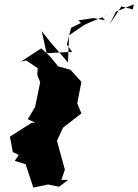

<svg xmlns="http://www.w3.org/2000/svg" viewBox="-20 -852 626 870"><path d="M149 -513 162 -479 139 -367 106 -312 140 -296H124L25 -233L38 -163L65 -150L47 -123L96 -108L131 -2L198 -16L248 -6L289 -37H258L274 -83L238 -214L266 -274L349 -338L330 -384L349 -481L299 -536L244 -551L204 -599L167 -633L75 -573L99 -578L151 -543ZM206 -664 288 -569 293 -692 362 -739 383 -749 505 -799 477 -742 530 -823 582 -809 586 -832 443 -774 456 -760 404 -770 335 -760 347 -748 302 -726 283 -650 307 -617 191 -611 169 -711Z"/></svg>

Font: Hussar Lance
Style: ExBdObl
Weight: 700
Foundry: Cannot Into Space Fonts, PlusOne Fonts
Version: Version 2.270